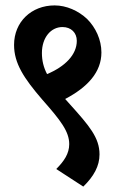

<svg xmlns="http://www.w3.org/2000/svg" viewBox="-20 -643 445 710"><path d="M288 47C327 9 348 -29 348 -72C348 -134 310 -178 238 -258C232 -265 226 -271 221 -277C305 -321 355 -377 355 -449C355 -496 334 -541 302 -573C270 -603 226 -623 182 -623C96 -623 32 -562 32 -477C32 -409 68 -354 136 -275C204 -198 236 -157 236 -110C236 -75 217 -47 188 -18ZM135 -447C135 -504 168 -543 211 -543C243 -543 264 -522 264 -492C264 -441 221 -397 154 -369C141 -394 135 -419 135 -447Z"/></svg>

Font: Noto Serif Devanagari ExtraCondensed
Style: Bold
Weight: 700
Width: 2
Designer: Universal Thirst, Indian Type Foundry and the Monotype Design Team
Foundry: Monotype Imaging Inc.
Version: Version 2.004